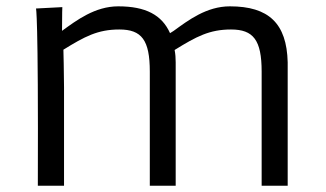

<svg xmlns="http://www.w3.org/2000/svg" viewBox="-20 -592 1040 612"><path d="M100.6 0H184.1V-314C184.1 -355 182.1 -433.6 182.1 -433.6C250 -475.6 291.5 -498 360.4 -498C431.6 -498 457.5 -464.4 457.5 -363.8V0H540V-393.6C540 -406.7 539.1 -420.4 536.6 -432.6L538.1 -433.6C606 -475.6 647.9 -498 716.3 -498C787.6 -498 814 -464.4 814 -363.8V0H897V-393.6C894 -517.6 836.4 -571.8 712.9 -571.8C638.2 -571.8 580.1 -527.3 533.7 -493.7L522 -486.3C496.1 -544.4 444.3 -571.8 356.9 -571.8C282.7 -571.8 224.1 -527.3 177.7 -493.7C177.7 -551.3 178.7 -569.3 178.7 -569.3L94.7 -564.9C94.7 -564.9 102.5 -554.2 100.6 0Z"/></svg>

Font: Duru Sans
Style: Regular
Weight: 400
Designer: Onur Yazıcıgil
Foundry: Onur Yazıcıgil
Version: Version 1.002